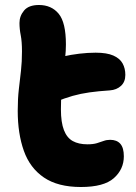

<svg xmlns="http://www.w3.org/2000/svg" viewBox="-20 -736 543 769"><path d="M304 13Q212 13 156 -25Q100 -63 75.5 -132Q51 -201 51 -292Q51 -341 55.5 -379Q60 -417 64 -452.5Q68 -488 68 -530Q68 -570 63 -595Q58 -620 58 -644Q58 -672 76.5 -694Q95 -716 136 -716Q186 -716 215 -681Q244 -646 244 -558Q244 -533 241 -505Q238 -477 234 -445.5Q230 -414 227 -377.5Q224 -341 224 -298Q224 -246 236 -215Q248 -184 271.5 -171Q295 -158 330 -158Q353 -158 368 -162.5Q383 -167 395 -171.5Q407 -176 421 -176Q448 -176 462 -160Q476 -144 476 -110Q476 -58 436 -22.5Q396 13 304 13ZM200 -327Q154 -308 128.5 -329.5Q103 -351 103 -391Q103 -423 114 -449Q125 -475 171 -492Q199 -502 231.5 -509.5Q264 -517 298 -521Q332 -525 363 -525Q408 -525 434 -513.5Q460 -502 471 -482Q482 -462 482 -436Q482 -408 464.5 -392Q447 -376 420 -374Q374 -371 338.5 -366Q303 -361 271 -352Q239 -343 200 -327Z"/></svg>

Font: Shantell Sans ExtraBold
Style: Regular
Weight: 800
Designer: Stephen Nixon, Anya Danilova, Shantell Martin
Foundry: Arrow Type
Version: Version 1.011;[c5ecc13dd]